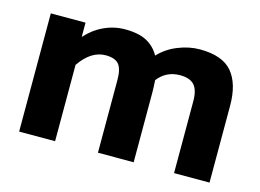

<svg xmlns="http://www.w3.org/2000/svg" viewBox="-74 -624 1020 753"><g transform="rotate(15 436.5 -247.5)"><path d="M52 -480H193V-422Q224 -457 265 -476Q306 -495 350 -495Q405 -495 438 -477.5Q471 -460 490 -426Q521 -459 565.5 -477Q610 -495 654 -495Q746 -495 785.5 -448Q825 -401 825 -312V0H681V-291Q681 -337 663 -357Q645 -377 605 -377Q549 -377 515 -333Q517 -301 517 -281V0H372V-296Q372 -340 356.5 -358.5Q341 -377 303 -377Q244 -377 198 -310V0H52Z"/></g></svg>

Font: Prompt SemiBold
Style: Regular
Weight: 600
Designer: Katatrad Team
Foundry: CadsonDemak
Version: Version 1.000